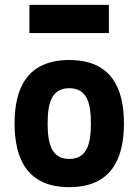

<svg xmlns="http://www.w3.org/2000/svg" viewBox="-20 -758 570 790"><path d="M265 -511C91 -511 40 -394 40 -250C40 -106 91 12 265 12C439 12 490 -106 490 -250C490 -394 439 -511 265 -511ZM265 -104C191 -104 176 -168 176 -250C176 -332 191 -395 265 -395C339 -395 354 -332 354 -250C354 -168 339 -104 265 -104ZM101 -622H428V-738H101Z"/></svg>

Font: TitilliumMaps29L
Style: 999 wt
Weight: 900
Designer: Campivisivi
Foundry: Accademia di Belle Arti di Urbino and students of MA course of Visual design